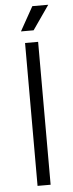

<svg xmlns="http://www.w3.org/2000/svg" viewBox="-59 -906 355 937"><g transform="rotate(-5 118.0 -438.0)"><path d="M86 0V-700H150V0ZM71 -758 137 -876H215L133 -758Z"/></g></svg>

Font: Space 7353
Style: Regular
Weight: 400
Designer: Christine Claussen + Ruben Lyon  (Space 7353)
Version: Version 1.000;FEAKit 1.0